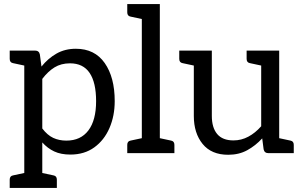

<svg xmlns="http://www.w3.org/2000/svg" viewBox="-20 -757 1485 949"><path d="M28 172V131Q28 113 44 110L100 98V-433L44 -445Q28 -448 28 -466V-507H153Q173 -507 177 -488L185 -428Q217 -468 259 -492Q301 -516 355 -516Q448 -516 497.5 -445.5Q547 -375 547 -257Q547 -184 521 -124Q495 -64 446 -28.5Q397 7 328 7Q281 7 248 -8.5Q215 -24 189 -53V98L245 110Q261 113 261 131V172ZM308 -62Q379 -62 417 -112.5Q455 -163 455 -257Q455 -349 423 -396.5Q391 -444 326 -444Q282 -444 249.5 -424Q217 -404 189 -367V-122Q214 -89 243 -75.5Q272 -62 308 -62Z M609 0V-41Q609 -59 625 -62L681 -74V-663L625 -675Q609 -678 609 -696V-737H770V-74L826 -62Q842 -59 842 -41V0Z M1108 8Q1025 8 981.5 -45.5Q938 -99 938 -184V-433L882 -445Q866 -448 866 -466V-507H1027V-184Q1027 -126 1053.5 -94.5Q1080 -63 1134 -63Q1173 -63 1207.5 -81.5Q1242 -100 1271 -133V-433L1215 -445Q1199 -448 1199 -466V-507H1360V-74L1416 -62Q1432 -59 1432 -41V0H1307Q1287 0 1283 -19L1276 -73Q1243 -37 1202 -14.5Q1161 8 1108 8Z"/></svg>

Font: Aleo
Style: Regular
Weight: 400
Designer: Alessio Laiso
Foundry: Alessio Laiso
Version: Version 2.001; ttfautohint (v1.8.4.7-5d5b);gftools[0.9.29]